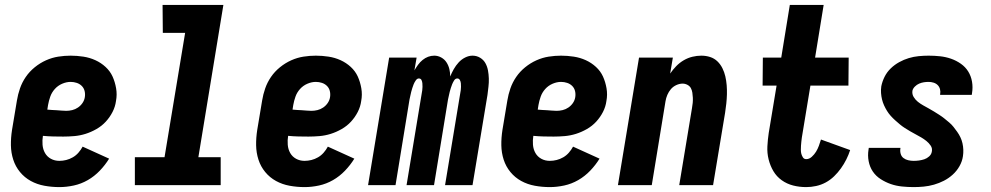

<svg xmlns="http://www.w3.org/2000/svg" viewBox="-20 -755 4040 783"><path d="M222 8Q191 8 161 2.5Q131 -3 105.5 -17Q80 -31 61.5 -53.5Q43 -76 34 -104Q25 -132 24.5 -162.5Q24 -193 29 -225L49 -345Q53 -370 61.5 -394.5Q70 -419 85 -441Q100 -463 121.5 -480.5Q143 -498 167.5 -509Q192 -520 217.5 -524Q243 -528 268 -528Q294 -528 320 -524Q346 -520 369 -509.5Q392 -499 410.5 -482Q429 -465 439 -443Q449 -421 453.5 -395Q458 -369 453 -343Q450 -320 439 -298.5Q428 -277 411.5 -259Q395 -241 373 -228.5Q351 -216 328.5 -209Q306 -202 283 -200Q260 -198 238 -198Q217 -198 196.5 -198.5Q176 -199 155 -201Q152 -183 153.5 -164.5Q155 -146 163.5 -131Q172 -116 187.5 -107.5Q203 -99 222 -99Q236 -99 250 -102.5Q264 -106 277 -113.5Q290 -121 300 -132.5Q310 -144 317 -157L425 -108Q409 -82 387 -59Q365 -36 338 -20.5Q311 -5 281 1.5Q251 8 222 8ZM250 -303Q262 -303 274.5 -306Q287 -309 298 -316.5Q309 -324 316.5 -335Q324 -346 326 -359Q328 -372 325 -384Q322 -396 313.5 -404.5Q305 -413 293 -417Q281 -421 268 -421Q251 -421 233.5 -413.5Q216 -406 203.5 -392Q191 -378 185 -361Q179 -344 176 -327L173 -308Q183 -307 192 -306.5Q201 -306 211 -305.5Q221 -305 230.5 -304Q240 -303 250 -303Z M530 0V-114H651L735 -621H644L643 -735H891L789 -114H880V0Z M1222 8Q1191 8 1161 2.5Q1131 -3 1105.5 -17Q1080 -31 1061.5 -53.5Q1043 -76 1034 -104Q1025 -132 1024.5 -162.5Q1024 -193 1029 -225L1049 -345Q1053 -370 1061.5 -394.5Q1070 -419 1085 -441Q1100 -463 1121.5 -480.5Q1143 -498 1167.5 -509Q1192 -520 1217.5 -524Q1243 -528 1268 -528Q1294 -528 1320 -524Q1346 -520 1369 -509.5Q1392 -499 1410.5 -482Q1429 -465 1439 -443Q1449 -421 1453.5 -395Q1458 -369 1453 -343Q1450 -320 1439 -298.5Q1428 -277 1411.5 -259Q1395 -241 1373 -228.5Q1351 -216 1328.5 -209Q1306 -202 1283 -200Q1260 -198 1238 -198Q1217 -198 1196.5 -198.5Q1176 -199 1155 -201Q1152 -183 1153.5 -164.5Q1155 -146 1163.5 -131Q1172 -116 1187.5 -107.5Q1203 -99 1222 -99Q1236 -99 1250 -102.5Q1264 -106 1277 -113.5Q1290 -121 1300 -132.5Q1310 -144 1317 -157L1425 -108Q1409 -82 1387 -59Q1365 -36 1338 -20.5Q1311 -5 1281 1.5Q1251 8 1222 8ZM1250 -303Q1262 -303 1274.5 -306Q1287 -309 1298 -316.5Q1309 -324 1316.5 -335Q1324 -346 1326 -359Q1328 -372 1325 -384Q1322 -396 1313.5 -404.5Q1305 -413 1293 -417Q1281 -421 1268 -421Q1251 -421 1233.5 -413.5Q1216 -406 1203.5 -392Q1191 -378 1185 -361Q1179 -344 1176 -327L1173 -308Q1183 -307 1192 -306.5Q1201 -306 1211 -305.5Q1221 -305 1230.5 -304Q1240 -303 1250 -303Z M1481 0 1567 -520H1679L1670 -468Q1677 -480 1685 -491Q1693 -502 1703.5 -510.5Q1714 -519 1726 -523.5Q1738 -528 1751 -528Q1766 -528 1779.5 -520.5Q1793 -513 1801 -500.5Q1809 -488 1812.5 -473.5Q1816 -459 1816 -443Q1822 -458 1830.5 -473Q1839 -488 1850.5 -500.5Q1862 -513 1877 -520.5Q1892 -528 1907 -528Q1924 -528 1938 -519.5Q1952 -511 1959.5 -497.5Q1967 -484 1970 -468Q1973 -452 1973.5 -435Q1974 -418 1972 -401.5Q1970 -385 1968 -368L1907 0H1795L1859 -387Q1860 -394 1860 -401Q1860 -408 1859.5 -415Q1859 -422 1855.5 -428.5Q1852 -435 1845 -435Q1837 -435 1832 -427Q1827 -419 1824 -411.5Q1821 -404 1818.5 -396Q1816 -388 1814 -380.5Q1812 -373 1810.5 -365Q1809 -357 1807 -349L1750 0H1638L1702 -387Q1703 -394 1703 -401Q1703 -408 1702.5 -415Q1702 -422 1699 -428.5Q1696 -435 1688 -435Q1681 -435 1675.5 -427Q1670 -419 1667 -411.5Q1664 -404 1661.5 -396Q1659 -388 1657 -380.5Q1655 -373 1653.5 -365Q1652 -357 1650 -349L1593 0Z M2222 8Q2191 8 2161 2.5Q2131 -3 2105.5 -17Q2080 -31 2061.5 -53.5Q2043 -76 2034 -104Q2025 -132 2024.5 -162.5Q2024 -193 2029 -225L2049 -345Q2053 -370 2061.5 -394.5Q2070 -419 2085 -441Q2100 -463 2121.5 -480.5Q2143 -498 2167.5 -509Q2192 -520 2217.5 -524Q2243 -528 2268 -528Q2294 -528 2320 -524Q2346 -520 2369 -509.5Q2392 -499 2410.5 -482Q2429 -465 2439 -443Q2449 -421 2453.5 -395Q2458 -369 2453 -343Q2450 -320 2439 -298.5Q2428 -277 2411.5 -259Q2395 -241 2373 -228.5Q2351 -216 2328.5 -209Q2306 -202 2283 -200Q2260 -198 2238 -198Q2217 -198 2196.5 -198.5Q2176 -199 2155 -201Q2152 -183 2153.5 -164.5Q2155 -146 2163.5 -131Q2172 -116 2187.5 -107.5Q2203 -99 2222 -99Q2236 -99 2250 -102.5Q2264 -106 2277 -113.5Q2290 -121 2300 -132.5Q2310 -144 2317 -157L2425 -108Q2409 -82 2387 -59Q2365 -36 2338 -20.5Q2311 -5 2281 1.5Q2251 8 2222 8ZM2250 -303Q2262 -303 2274.5 -306Q2287 -309 2298 -316.5Q2309 -324 2316.5 -335Q2324 -346 2326 -359Q2328 -372 2325 -384Q2322 -396 2313.5 -404.5Q2305 -413 2293 -417Q2281 -421 2268 -421Q2251 -421 2233.5 -413.5Q2216 -406 2203.5 -392Q2191 -378 2185 -361Q2179 -344 2176 -327L2173 -308Q2183 -307 2192 -306.5Q2201 -306 2211 -305.5Q2221 -305 2230.5 -304Q2240 -303 2250 -303Z M2500 0 2586 -520H2724L2713 -455Q2724 -471 2737.5 -485Q2751 -499 2768 -509Q2785 -519 2803.5 -523.5Q2822 -528 2840 -528Q2859 -528 2876 -522.5Q2893 -517 2905.5 -505Q2918 -493 2926 -477Q2934 -461 2938 -443.5Q2942 -426 2943.5 -407.5Q2945 -389 2944.5 -370.5Q2944 -352 2942 -333Q2940 -314 2937 -295L2888 0H2750L2802 -314Q2804 -325 2805 -335.5Q2806 -346 2805.5 -356.5Q2805 -367 2803.5 -377Q2802 -387 2797.5 -395.5Q2793 -404 2783.5 -409Q2774 -414 2764 -414Q2751 -414 2738 -408Q2725 -402 2716 -391.5Q2707 -381 2701.5 -368Q2696 -355 2694 -342L2638 0Z M3268 8Q3240 8 3214.5 1.5Q3189 -5 3168 -20Q3147 -35 3134 -57Q3121 -79 3114.5 -105Q3108 -131 3109.5 -158.5Q3111 -186 3115 -213L3147 -406H3090L3091 -520H3166L3201 -735H3339L3304 -520H3441L3440 -406H3285L3250 -194Q3249 -186 3248 -177.5Q3247 -169 3246.5 -160.5Q3246 -152 3246 -143.5Q3246 -135 3248 -127.5Q3250 -120 3254.5 -113Q3259 -106 3268 -106Q3280 -106 3290.5 -115.5Q3301 -125 3308 -136.5Q3315 -148 3319.5 -160.5Q3324 -173 3328 -186L3447 -143Q3441 -124 3431.5 -105Q3422 -86 3409.5 -68.5Q3397 -51 3381.5 -36Q3366 -21 3347.5 -11Q3329 -1 3308.5 3.5Q3288 8 3268 8Z M3706 8Q3682 8 3658 5.5Q3634 3 3612.5 -4.5Q3591 -12 3571.5 -24.5Q3552 -37 3539.5 -55.5Q3527 -74 3522.5 -97.5Q3518 -121 3522 -145L3523 -152H3652V-150Q3650 -139 3653 -128Q3656 -117 3664.5 -110.5Q3673 -104 3684 -101.5Q3695 -99 3706 -99Q3717 -99 3728 -100.5Q3739 -102 3749.5 -105.5Q3760 -109 3769 -117Q3778 -125 3780 -136Q3783 -150 3775.5 -161Q3768 -172 3758 -180Q3748 -188 3737 -194.5Q3726 -201 3714.5 -207Q3703 -213 3692 -219.5Q3681 -226 3670 -233Q3659 -240 3649.5 -248Q3640 -256 3630.5 -264.5Q3621 -273 3612.5 -282.5Q3604 -292 3597.5 -302.5Q3591 -313 3585.5 -325Q3580 -337 3577 -349.5Q3574 -362 3573 -375.5Q3572 -389 3574 -403Q3578 -423 3587.5 -442Q3597 -461 3612.5 -476Q3628 -491 3647 -501.5Q3666 -512 3686 -518Q3706 -524 3726.5 -526Q3747 -528 3767 -528Q3791 -528 3814 -525.5Q3837 -523 3858.5 -515.5Q3880 -508 3898.5 -495Q3917 -482 3928.5 -463.5Q3940 -445 3944 -422Q3948 -399 3944 -375L3943 -368H3814V-371Q3816 -381 3813.5 -391Q3811 -401 3804 -408Q3797 -415 3787 -418Q3777 -421 3767 -421Q3757 -421 3747.5 -419.5Q3738 -418 3728.5 -414Q3719 -410 3711 -402Q3703 -394 3701 -385Q3699 -371 3706 -359.5Q3713 -348 3723 -340Q3733 -332 3744.5 -325.5Q3756 -319 3767 -313Q3778 -307 3788.5 -300.5Q3799 -294 3810 -287Q3821 -280 3831 -272Q3841 -264 3851 -255.5Q3861 -247 3868.5 -237.5Q3876 -228 3883.5 -217.5Q3891 -207 3896.5 -195.5Q3902 -184 3905 -171Q3908 -158 3908.5 -144.5Q3909 -131 3907 -118Q3904 -97 3893 -77.5Q3882 -58 3865.5 -43Q3849 -28 3829.5 -18Q3810 -8 3789 -2Q3768 4 3747 6Q3726 8 3706 8Z"/></svg>

Font: Iosevka SS18 Heavy
Style: Italic
Weight: 900
Italic angle: -9°
Monospace: yes
Designer: Belleve Invis
Foundry: Belleve Invis
Version: Version 25.1.1; ttfautohint (v1.8.4)